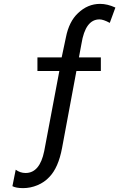

<svg xmlns="http://www.w3.org/2000/svg" viewBox="-20 -758 658 990"><path d="M387 -462H500V-392H374L300 5Q281 107 234 155Q209 182 173 197Q137 212 99 212Q63 212 44 202L61 117Q84 134 112 134Q185 134 208 21L286 -392H173V-462H298L320 -566Q336 -647 382 -690Q432 -738 496 -738Q534 -738 575 -719L546 -640Q513 -658 493 -658Q420 -658 400 -532Z"/></svg>

Font: Fragment Mono SC
Style: Regular
Weight: 400
Monospace: yes
Designer: Wei Huang based on Nimbus Sans by URW Studio, based on Helvetica by Max Miedinger.
Foundry: Wei Huang
Version: Version 1.012; ttfautohint (v1.8.4.7-5d5b)